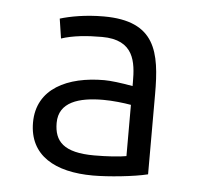

<svg xmlns="http://www.w3.org/2000/svg" viewBox="-37 -742 460 448"><g transform="rotate(5 193.0 -518.0)"><path d="M196 -332C232 -332 292 -338 324 -346V-534C324 -632 311 -704 189 -704C146 -704 110 -697 87 -690L94 -644C121 -653 154 -656 189 -656C265 -656 270 -604 270 -557V-548C243 -553 218 -556 203 -556C118 -556 46 -523 46 -443C46 -366 107 -332 196 -332ZM101 -447C101 -496 148 -510 205 -510C227 -510 253 -507 270 -504V-384C255 -381 224 -379 195 -379C123 -379 101 -404 101 -447Z"/></g></svg>

Font: Repo Light
Style: Regular
Weight: 300
Designer: Stefan Peev
Foundry: Context Ltd
Version: Version 001.502